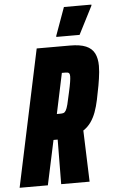

<svg xmlns="http://www.w3.org/2000/svg" viewBox="-76 -923 568 962"><g transform="rotate(-5 207.5 -441.5)"><path d="M-17 0 129 -688H297Q347 -688 376.5 -675.5Q406 -663 419 -637.5Q432 -612 432 -574Q432 -559 430.5 -543Q429 -527 426.5 -510Q424 -493 421 -476Q414 -438 407 -405Q400 -372 390 -344.5Q380 -317 364.5 -295Q349 -273 326 -258L335 0H192L194 -224Q193 -224 191.5 -224Q190 -224 188 -224H173L125 0ZM201 -352H217Q228 -352 234.5 -354Q241 -356 246.5 -365Q252 -374 257.5 -395Q263 -416 271 -455Q278 -486 281 -505Q284 -524 284 -534Q284 -545 281 -549Q278 -553 273 -554Q268 -555 260 -555H244ZM232 -737V-742L283 -883H421V-878L349 -737Z"/></g></svg>

Font: Saira ExtraCondensed Black
Style: Italic
Weight: 900
Width: 2
Italic angle: -12°
Designer: Hector Gatti with collaboration of the Omnibus-Type team
Foundry: Omnibus-Type
Version: Version 1.101